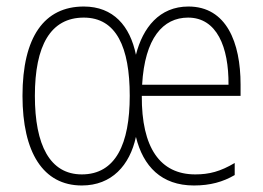

<svg xmlns="http://www.w3.org/2000/svg" viewBox="-20 -559 808 589"><path d="M558 -539C469 -539 418 -474 397 -391C379 -479 328 -539 237 -539C116 -539 49 -446 49 -265C49 -92 112 10 231 10C323 10 378 -52 397 -139C419 -49 475 10 575 10C625 10 664 -1 700 -22V-59C656 -33 622 -24 579 -24C471 -24 414 -106 415 -265H718V-300C718 -428 675 -539 558 -539ZM557 -505C645 -505 682 -415 681 -299H416C424 -442 480 -505 557 -505ZM237 -505C337 -505 378 -414 378 -265C378 -118 335 -24 231 -24C133 -24 87 -114 87 -265C87 -419 135 -505 237 -505Z"/></svg>

Font: Noto Sans Gujarati Condensed ExtraLight
Style: Regular
Weight: 200
Width: 3
Designer: Jelle Bosma - Monotype Design Team, Universal Thirst
Foundry: Monotype Imaging Inc.
Version: Version 2.106